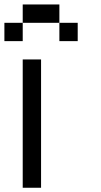

<svg xmlns="http://www.w3.org/2000/svg" viewBox="-20 -937 457 873"><path d="M83.3 -916.7H250V-833.3H83.3ZM0 -750V-833.3H83.3V-750ZM83.3 -83.3V-666.7H166.7V-83.3ZM250 -833.3H333.3V-750H250Z"/></svg>

Font: Galmuri11 Condensed
Style: Regular
Weight: 400
Width: 3
Designer: Lee Minseo (quiple)
Version: Version 2.399;hotconv 1.1.1;makeotfexe 2.6.0 DEVELOPMENT